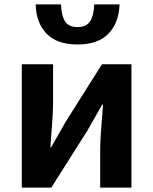

<svg xmlns="http://www.w3.org/2000/svg" viewBox="-20 -852 696 872"><path d="M79 0V-560H221V-383Q221 -341 215.5 -274Q210 -207 209 -183H212Q276 -294 279 -300L443 -560H577V0H435V-176Q435 -225 448 -377H444Q394 -290 377 -259L213 0ZM142 -832H257Q259 -781 275.5 -755Q292 -729 332 -729Q372 -729 389 -755Q406 -781 408 -832H523Q520 -748 472.5 -699Q425 -650 332 -650Q239 -650 191.5 -699Q144 -748 142 -832Z"/></svg>

Font: Swei Fan Sans CJK TC
Style: Bold
Weight: 700
Version: Version 2.130